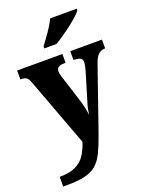

<svg xmlns="http://www.w3.org/2000/svg" viewBox="-181 -856 908 1172"><g transform="rotate(-20 273.5 -270.0)"><path d="M20 163Q86 163 125.5 143.5Q165 124 187 89.5Q209 55 224 10L59 -433Q48 -463 36 -470.5Q24 -478 3 -478H-2V-536H292V-479H287Q258 -479 245.5 -470.5Q233 -462 233 -445Q233 -435 236 -423Q239 -411 243 -399L294 -239Q305 -206 310.5 -178Q316 -150 318 -130Q321 -153 325 -172Q329 -191 334 -205L390 -391Q393 -400 396.5 -417Q400 -434 400 -445Q400 -464 387.5 -470.5Q375 -477 347 -479H343V-536H549V-479H545Q520 -478 503.5 -462Q487 -446 474 -409L333 -3Q309 65 287.5 109.5Q266 154 236 179.5Q206 205 159.5 215.5Q113 226 40 226H20ZM200 -619Q214 -639 233 -664.5Q252 -690 269 -717Q286 -744 296 -766H469V-756Q461 -743 439.5 -723.5Q418 -704 389.5 -682Q361 -660 332 -640Q303 -620 279 -606H200Z"/></g></svg>

Font: Noto Serif Armenian SemiCondensed ExtraBold
Style: Regular
Weight: 800
Width: 4
Designer: Monotype Design Team
Foundry: Monotype Imaging Inc.
Version: Version 2.008; ttfautohint (v1.8.4.7-5d5b)